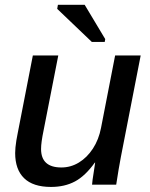

<svg xmlns="http://www.w3.org/2000/svg" viewBox="-20 -755 614 785"><path d="M367.7 -90.3Q328.6 -35.6 286.6 -13.2Q244.6 9.3 188.5 9.3Q115.2 9.3 78.6 -26.4Q42 -62 42 -129.4Q42 -139.2 43.2 -152.6Q44.4 -166 46.9 -180.9Q49.3 -195.8 52.2 -209.5L114.3 -528.3H218.3L158.2 -221.7Q147.9 -172.4 147.9 -146Q147.9 -70.3 231 -70.3Q269.5 -70.3 302.7 -90.6Q335.9 -110.8 359.9 -147.5Q383.8 -184.1 393.1 -232.4L450.7 -528.3H555.2L474.1 -112.8Q469.7 -90.8 465.1 -62.7Q460.4 -34.7 455.1 0H356.4Q356.4 -3.4 358.6 -20.8Q360.8 -38.1 364.3 -58.3Q367.7 -78.6 369.1 -90.3ZM410.2 -595.2 408.2 -583.5H355.5L213.9 -718.8L216.8 -735.4H326.2Z"/></svg>

Font: Arimo Medium
Style: Italic
Weight: 500
Italic angle: -12°
Designer: Steve Matteson
Foundry: Monotype Imaging Inc.
Version: Version 1.33